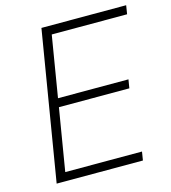

<svg xmlns="http://www.w3.org/2000/svg" viewBox="-109 -816 807 905"><g transform="rotate(-15 295.0 -364.0)"><path d="M55.7 0 176.3 -727.5H589.8L583 -685.1H215.3L166 -387.2H509.8L502.9 -345.2H159.2L108.9 -42H483.4L476.6 0Z"/></g></svg>

Font: Inter 17pt ExtraLight
Style: Italic
Weight: 250
Italic angle: -9.3988°
Version: Version 4.001;git-66647c0bb